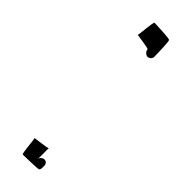

<svg xmlns="http://www.w3.org/2000/svg" viewBox="-183 -489 515 515"><g transform="rotate(45 74.0 -232.0)"><path d="M38 -35C40 -33 43 18 47 18C51 18 104 17 106 15C108 13 109 10 109 6V-2C109 -9 104 -14 97 -14C91 -14 84 -8 84 -2V-44C84 -40 36 -37 38 -35ZM38 -428C36 -426 84 -422 84 -418C84 -412 91 -404 98 -404C105 -404 111 -410 111 -417C111 -421 110 -474 107 -477C104 -480 51 -482 47 -482C43 -482 40 -430 38 -428Z"/></g></svg>

Font: FailCity
Style: Regular
Weight: 400
Version: Version 1